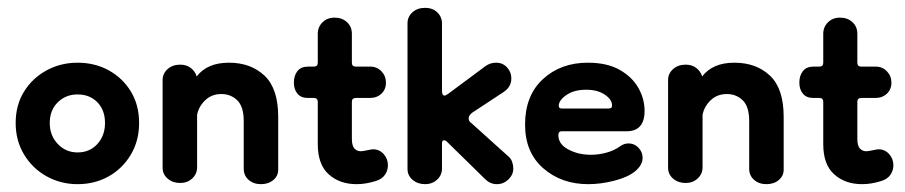

<svg xmlns="http://www.w3.org/2000/svg" viewBox="-20 -460 2310 490"><path d="M178 10Q135 10 99 -10Q63 -30 41.5 -65.5Q20 -101 20 -146Q20 -192 41.5 -226.5Q63 -261 99 -280.5Q135 -300 178 -300Q222 -300 257.5 -280.5Q293 -261 314 -226.5Q335 -192 335 -146Q335 -101 314 -65.5Q293 -30 257.5 -10Q222 10 178 10ZM178 -71Q209 -71 228.5 -92.5Q248 -114 248 -146Q248 -179 228.5 -199Q209 -219 178 -219Q148 -219 127.5 -199Q107 -179 107 -146Q107 -114 127.5 -92.5Q148 -71 178 -71Z M646 10Q627 10 614.5 -1Q602 -12 602 -29V-151Q602 -188 585.5 -204Q569 -220 545 -220Q520 -220 503.5 -204Q487 -188 483 -167V-33Q483 -16 470.5 -4.5Q458 7 440 7Q421 7 408 -4Q395 -15 395 -32V-256Q395 -272 407.5 -283.5Q420 -295 440 -295Q456 -295 467 -286.5Q478 -278 482 -265Q509 -300 564 -300Q620 -300 655 -267Q690 -234 690 -162V-27Q690 -11 677.5 -0.5Q665 10 646 10Z M890 10Q847 10 819 -15Q791 -40 791 -92V-200Q791 -210 781 -210H766Q748 -210 739 -221Q730 -232 730 -249Q730 -267 739 -278.5Q748 -290 766 -290H781Q791 -290 791 -300V-374Q791 -391 803 -403Q815 -415 834 -415Q853 -415 865.5 -403.5Q878 -392 878 -374V-300Q878 -290 888 -290H925Q942 -290 953.5 -278Q965 -266 965 -249Q965 -232 953.5 -221Q942 -210 924 -210H888Q878 -210 878 -200V-106Q878 -88 884.5 -81Q891 -74 901 -74Q905 -74 917 -76.5Q929 -79 932 -79Q948 -79 959 -67Q970 -55 970 -38Q970 -25 962.5 -14Q955 -3 939 2Q926 6 914 8Q902 10 890 10Z M1065 10Q1046 10 1033 -1Q1020 -12 1020 -29V-401Q1020 -417 1032.5 -428.5Q1045 -440 1065 -440Q1084 -440 1096 -428.5Q1108 -417 1108 -400V-228Q1108 -216 1115 -216Q1117 -216 1123 -220L1220 -292Q1232 -300 1246 -300Q1263 -300 1274 -288Q1285 -276 1285 -260Q1285 -238 1265 -225L1186 -173Q1176 -166 1176 -158Q1176 -150 1184 -145L1275 -63Q1284 -56 1287 -47Q1290 -38 1290 -30Q1290 -14 1277.5 -2Q1265 10 1248 10Q1231 10 1218 -3L1120 -99Q1117 -102 1113 -102Q1108 -102 1108 -94V-30Q1108 -13 1095.5 -1.5Q1083 10 1065 10Z M1481 10Q1413 10 1366.5 -30.5Q1320 -71 1320 -142Q1320 -216 1365.5 -258Q1411 -300 1480 -300Q1529 -300 1561 -282Q1593 -264 1609 -236Q1625 -208 1625 -177Q1625 -125 1579 -125H1413Q1405 -125 1405 -115Q1405 -92 1430.5 -78.5Q1456 -65 1488 -65Q1508 -65 1528 -70.5Q1548 -76 1563 -87Q1573 -94 1584 -94Q1599 -94 1609.5 -83Q1620 -72 1620 -57Q1620 -39 1601 -23Q1583 -8 1548.5 1Q1514 10 1481 10ZM1533 -183Q1535 -183 1538.5 -184Q1542 -185 1542 -191Q1542 -206 1523.5 -218.5Q1505 -231 1476 -231Q1445 -231 1425.5 -217.5Q1406 -204 1406 -190Q1406 -183 1414 -183Z M1936 10Q1917 10 1904.5 -1Q1892 -12 1892 -29V-151Q1892 -188 1875.5 -204Q1859 -220 1835 -220Q1810 -220 1793.5 -204Q1777 -188 1773 -167V-33Q1773 -16 1760.5 -4.5Q1748 7 1730 7Q1711 7 1698 -4Q1685 -15 1685 -32V-256Q1685 -272 1697.5 -283.5Q1710 -295 1730 -295Q1746 -295 1757 -286.5Q1768 -278 1772 -265Q1799 -300 1854 -300Q1910 -300 1945 -267Q1980 -234 1980 -162V-27Q1980 -11 1967.5 -0.5Q1955 10 1936 10Z M2180 10Q2137 10 2109 -15Q2081 -40 2081 -92V-200Q2081 -210 2071 -210H2056Q2038 -210 2029 -221Q2020 -232 2020 -249Q2020 -267 2029 -278.5Q2038 -290 2056 -290H2071Q2081 -290 2081 -300V-374Q2081 -391 2093 -403Q2105 -415 2124 -415Q2143 -415 2155.5 -403.5Q2168 -392 2168 -374V-300Q2168 -290 2178 -290H2215Q2232 -290 2243.5 -278Q2255 -266 2255 -249Q2255 -232 2243.5 -221Q2232 -210 2214 -210H2178Q2168 -210 2168 -200V-106Q2168 -88 2174.5 -81Q2181 -74 2191 -74Q2195 -74 2207 -76.5Q2219 -79 2222 -79Q2238 -79 2249 -67Q2260 -55 2260 -38Q2260 -25 2252.5 -14Q2245 -3 2229 2Q2216 6 2204 8Q2192 10 2180 10Z"/></svg>

Font: Dongle
Style: Bold
Weight: 700
Designer: Yanghee Ryu
Foundry: Yanghee Ryu
Version: Version 2.000